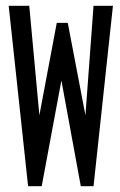

<svg xmlns="http://www.w3.org/2000/svg" viewBox="-20 -643 415 663"><path d="M77 0 10 -623H81L116 -245L176 -564H214L275 -245L303 -623H370L303 0H259L192 -365L124 0Z"/></svg>

Font: Inconsolata Condensed SemiBold
Style: Regular
Weight: 600
Width: 3
Monospace: yes
Designer: Raph Levien, Cyreal, Brenton Simpson
Foundry: Raph Levien, Cyreal, Google
Version: Version 3.100; ttfautohint (v1.8.4.7-5d5b)